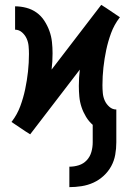

<svg xmlns="http://www.w3.org/2000/svg" viewBox="-20 -546 540 789"><path d="M265 223V139Q285 139 304 133Q323 127 336.5 112.5Q350 98 355.5 78.5Q361 59 361 39V-33Q345 -47 333.5 -66Q322 -85 315 -106Q308 -127 306 -149Q304 -171 304 -193Q304 -210 305 -227Q306 -244 308 -260L104 6L85 -6L27 -45L29 -47Q51 -76 63.5 -110Q76 -144 83.5 -179.5Q91 -215 95 -251.5Q99 -288 99 -324Q99 -340 97.5 -356.5Q96 -373 89.5 -387.5Q83 -402 70.5 -413Q58 -424 42 -424V-520Q65 -520 88 -514Q111 -508 130 -494.5Q149 -481 162 -461Q175 -441 183 -419Q191 -397 193.5 -373.5Q196 -350 196 -327Q196 -310 195 -293Q194 -276 192 -260L396 -526L415 -514L473 -475L471 -473Q449 -444 436.5 -410Q424 -376 416.5 -340.5Q409 -305 405 -268.5Q401 -232 401 -196Q401 -180 402.5 -163.5Q404 -147 410.5 -132.5Q417 -118 429.5 -107Q442 -96 458 -96V39Q458 65 453.5 90Q449 115 437 137Q425 159 406 176.5Q387 194 364 204.5Q341 215 315.5 219Q290 223 265 223Z"/></svg>

Font: Iosevka
Style: Bold
Weight: 700
Monospace: yes
Designer: Belleve Invis
Foundry: Belleve Invis
Version: Version 32.5.0; ttfautohint (v1.8.4)